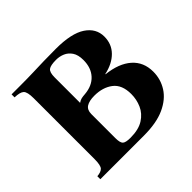

<svg xmlns="http://www.w3.org/2000/svg" viewBox="-160 -855 1040 1040"><g transform="rotate(-45 360.5 -335.0)"><path d="M58 0V-23Q87 -25 100 -38Q113 -51 113 -100V-565Q113 -614 98.5 -627.5Q84 -641 43 -642V-665H113Q169 -665 211 -666.5Q253 -668 294 -669Q335 -670 387 -670Q506 -670 563 -632Q620 -594 620 -531Q620 -474 582.5 -436Q545 -398 480 -384V-382Q572 -372 622.5 -327.5Q673 -283 673 -209Q673 -152 643 -104.5Q613 -57 551 -28.5Q489 0 391 0ZM273 -370Q286 -379 297.5 -381.5Q309 -384 325 -385Q384 -390 417 -426Q450 -462 450 -521Q450 -561 434.5 -584Q419 -607 395.5 -617Q372 -627 346 -627Q303 -627 288 -615.5Q273 -604 273 -565ZM332 -43Q395 -43 432.5 -67Q470 -91 486.5 -128.5Q503 -166 503 -208Q503 -279 461 -311Q419 -343 355 -343Q315 -343 294 -329.5Q273 -316 273 -284V-100Q273 -65 284 -54Q295 -43 332 -43Z"/></g></svg>

Font: Bona Nova
Style: Bold
Weight: 700
Designer: Mateusz Machalski
Foundry: Capitalics
Version: Version 4.001; ttfautohint (v1.8.3)